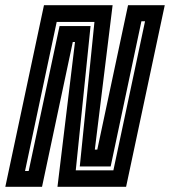

<svg xmlns="http://www.w3.org/2000/svg" viewBox="-40 -720 654 740"><path d="M-19.5 0 129.5 -700H394L325.5 -143.5H335L453.5 -700H595L446 0H181.5L249 -558H240.5L122 0ZM56.5 -61H70.5L189.5 -619.5H309L252 -63.5H397L519 -638H505L386.5 -78.5H267.5L324 -635.5H178.5Z"/></svg>

Font: Tourney Condensed Regular
Style: Bold Italic
Weight: 700
Width: 3
Italic angle: -12°
Designer: Tyler Finck
Foundry: Etcetera Type Co
Version: Version 1.010; ttfautohint (v1.8.3)